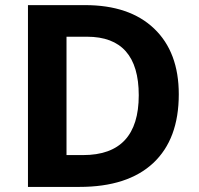

<svg xmlns="http://www.w3.org/2000/svg" viewBox="-20 -734 780 754"><path d="M89.8 -713.9H314Q488.8 -713.9 585.4 -621.6Q682.1 -529.3 682.1 -363.8Q682.1 -187.5 581.8 -93.8Q481.4 0 292 0H89.8ZM241.2 -589.8V-125H306.2Q524.9 -125 524.9 -359.9Q524.9 -589.8 321.8 -589.8Z"/></svg>

Font: Open Sans Hebrew
Style: Bold
Weight: 700
Foundry: Ascender Corporation, Yanek Iontef
Version: Version 2.001;PS 002.001;hotconv 1.0.70;makeotf.lib2.5.58329